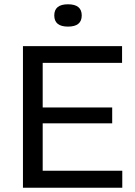

<svg xmlns="http://www.w3.org/2000/svg" viewBox="-20 -875 629 895"><path d="M87 0V-660H549V-582H179V-374H503V-300H179V-79H550V0ZM297 -751Q233 -751 233 -803Q233 -855 297 -855Q361 -855 361 -803Q361 -751 297 -751Z"/></svg>

Font: Bricolage Grotesque 12pt
Style: Regular
Weight: 400
Designer: Mathieu Triay
Foundry: Atelier Triay
Version: Version 1.001; ttfautohint (v1.8.4.7-5d5b);gftools[0.9.33.de